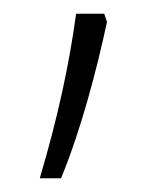

<svg xmlns="http://www.w3.org/2000/svg" viewBox="-20 -131 235 280"><path d="M136 -99 132 -111H91C81 -38 65 38 38 129H69C98 59 121 -29 136 -99Z"/></svg>

Font: Noto Sans Lao SemiCondensed ExtraLight
Style: Regular
Weight: 200
Width: 4
Designer: Monotype Design Team
Foundry: Monotype Imaging Inc.
Version: Version 2.003